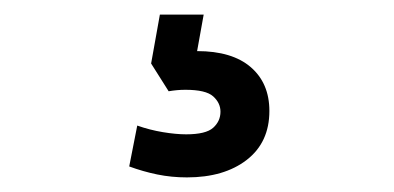

<svg xmlns="http://www.w3.org/2000/svg" viewBox="-20 -20 540 263"><path d="M349 132Q349 175 318 199Q287 223 236 223Q215 223 195.5 219Q176 215 157 208L168 152Q185 158 203 161Q221 164 235 164Q262 164 272 155Q282 146 282 133Q282 121 272 112Q262 103 234 103Q228 103 222.5 103.5Q217 104 211 105L187 67L199 0H259L250 50Q298 50 323.5 72Q349 94 349 132Z"/></svg>

Font: Inria Sans
Style: Regular
Weight: 400
Designer: Black Foundry Team
Foundry: Black Foundry
Version: Version 1.2; ttfautohint (v1.8.3)